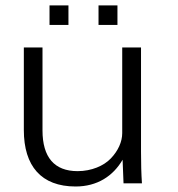

<svg xmlns="http://www.w3.org/2000/svg" viewBox="-20 -676 655 708"><path d="M258.8 11.7C338.9 11.7 397 -26.9 432.1 -86.9L435.5 0H503.4C501 -34.7 500 -73.7 500 -116.7V-501H430.7V-185.1C430.7 -153.3 415.5 -119.6 388.7 -91.8C362.8 -64.5 317.4 -44.9 266.1 -44.9C180.7 -44.9 136.7 -95.7 136.7 -195.3V-501H67.9V-196.3C67.9 -64 131.8 11.7 258.8 11.7ZM413.1 -584V-656.2H343.3V-584ZM232.4 -584V-656.2H162.6V-584Z"/></svg>

Font: Ride Light
Style: Regular
Weight: 300
Version: Version 3.000